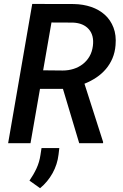

<svg xmlns="http://www.w3.org/2000/svg" viewBox="-20 -731 627 980"><path d="M301.3 -277.3H184.1L135.7 0H21.5L144.5 -710.9L356.9 -710.4Q404.8 -709.5 445.6 -695.6Q486.3 -681.6 515.4 -655.3Q544.4 -628.9 559.3 -590.1Q574.2 -551.3 569.8 -500.5Q566.9 -463.9 554 -433.3Q541 -402.8 520.5 -378.7Q500 -354.5 472.2 -335.7Q444.3 -316.9 411.1 -303.7L506.3 -6.3L505.9 0H384.3ZM200.2 -372.1 300.3 -371.1Q329.1 -371.1 355.5 -379.4Q381.8 -387.7 402.6 -403.8Q423.3 -419.9 436.8 -443.1Q450.2 -466.3 454.1 -496.6Q460.9 -550.3 433.3 -581.8Q405.8 -613.3 352.5 -615.7L242.7 -616.2ZM278.8 58.1Q272.9 108.4 248.3 152.8Q223.6 197.3 184.6 229.5L130.4 190.9Q151.4 160.6 166.3 128.7Q181.2 96.7 186.5 60.1L191.9 24.9H282.7Z"/></svg>

Font: Roboto Mono Medium
Style: Italic
Weight: 500
Designer: Google
Version: Version 2.000985; 2015; ttfautohint (v1.3)